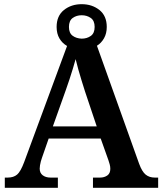

<svg xmlns="http://www.w3.org/2000/svg" viewBox="-20 -899 777 919"><path d="M3 0V-49H17Q45 -49 62 -63.5Q79 -78 96 -124L301 -679Q278 -692 264.5 -715Q251 -738 251 -770Q251 -823 286 -851Q321 -879 371 -879Q421 -879 456 -851Q491 -823 491 -770Q491 -739 478 -716Q465 -693 444 -680L646 -115Q660 -77 677.5 -63Q695 -49 721 -49H737V0H425V-49H459Q479 -49 493.5 -59Q508 -69 508 -91Q508 -102 505 -112.5Q502 -123 499 -132L462 -236H213L181 -144Q178 -136 175.5 -126.5Q173 -117 171.5 -108Q170 -99 170 -92Q170 -71 184.5 -60Q199 -49 222 -49H257V0ZM233 -294H443L387 -461Q379 -487 370.5 -513.5Q362 -540 355 -566Q348 -592 342 -616Q336 -594 328.5 -569.5Q321 -545 312.5 -519Q304 -493 295 -468ZM371 -714Q396 -714 414.5 -727Q433 -740 433 -770Q433 -800 414.5 -813Q396 -826 371 -826Q346 -826 328 -813Q310 -800 310 -770Q310 -741 327.5 -728Q345 -715 371 -714Z"/></svg>

Font: Noto Rashi Hebrew SemiBold
Style: Regular
Weight: 600
Version: Version 1.006